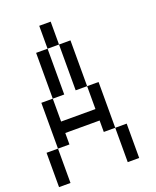

<svg xmlns="http://www.w3.org/2000/svg" viewBox="-149 -899 799 985"><g transform="rotate(-20 250.0 -406.0)"><path d="M0 -187.5H62.5V0H0ZM375 -187.5H437.5V0H375ZM62.5 -437.5H125V-312.5H312.5V-437.5H375V-187.5H312.5V-250H125V-187.5H62.5ZM125 -687.5H187.5V-437.5H125ZM250 -687.5H312.5V-437.5H250ZM187.5 -812.5H250V-687.5H187.5Z"/></g></svg>

Font: HE실루아
Style: regular
Weight: 500
Monospace: yes
Designer: Taeyun An (WindowsTiger)
Version: v1